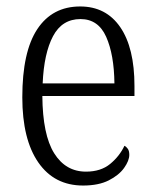

<svg xmlns="http://www.w3.org/2000/svg" viewBox="-20 -564 479 594"><path d="M237 10Q148 10 98.5 -61.5Q49 -133 49 -263Q49 -404 95.5 -474Q142 -544 228 -544Q308 -544 352 -480Q396 -416 396 -298V-267H111Q112 -147 147.5 -90Q183 -33 246 -33Q292 -33 321 -57Q350 -81 365 -113Q371 -110 375.5 -103.5Q380 -97 380 -85Q380 -67 364 -44.5Q348 -22 316.5 -6Q285 10 237 10ZM334 -306Q333 -395 308.5 -450Q284 -505 229 -505Q172 -505 144 -452Q116 -399 112 -306Z"/></svg>

Font: Noto Serif Tamil Condensed Light
Style: Regular
Weight: 300
Width: 3
Designer: Indian Type Foundry, Tom Grace, and the Monotype Design Team
Foundry: Monotype Imaging Inc.
Version: Version 2.004; ttfautohint (v1.8.4.7-5d5b)